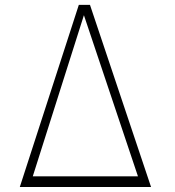

<svg xmlns="http://www.w3.org/2000/svg" viewBox="-20 -752 704 772"><path d="M59.6 0 296.9 -732.4H341.8L587.4 0ZM111.8 -43H534.7L317.4 -690.9Z"/></svg>

Font: Comme Thin
Style: Regular
Weight: 250
Version: Version 1.000;gftools[0.9.27]